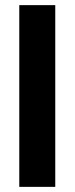

<svg xmlns="http://www.w3.org/2000/svg" viewBox="-20 -727 290 747"><path d="M55 -707V0H195V-707Z"/></svg>

Font: Hejaz SemiBold
Style: Regular
Weight: 600
Designer: Bandar Raffah (Arabic) and Santiago Orozco (Latin)
Foundry: Caramella and Typemade
Version: Version 1.010;hotconv 1.0.109;makeotfexe 2.5.65596